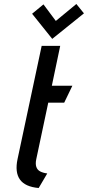

<svg xmlns="http://www.w3.org/2000/svg" viewBox="-20 -930 441 963"><path d="M401 -863 363 -910 260 -825 198 -908 141 -861 242 -735ZM162 -132 222 -415H302L343 -500H240L282 -700H189L68 -132Q54 -66 80 -29.5Q106 7 174 13L217 -60Q195 -63 181 -70.5Q167 -78 162 -93.5Q157 -109 162 -132Z"/></svg>

Font: Advent Pro SemiBold
Style: Italic
Weight: 600
Italic angle: -12°
Version: Version 3.000